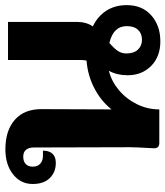

<svg xmlns="http://www.w3.org/2000/svg" viewBox="30 -656 630 731"><g transform="rotate(-90 345.5 -291.0)"><path d="M691 -124Q691 -65 652 -30.5Q613 4 553 4Q495 4 459.5 -31Q424 -66 424 -121Q424 -161 441 -192Q401 -182 367.5 -154Q334 -126 314 -85.5Q294 -45 294 0H166Q146 0 146 -20Q146 -31 147 -40Q150 -91 150 -113L149 -478Q149 -496 140.5 -507Q132 -518 114 -518Q96 -518 86 -508.5Q76 -499 76 -482Q76 -463 87.5 -453Q99 -443 117 -443H137Q137 -420 125.5 -407Q114 -394 90 -394Q55 -394 32.5 -417Q10 -440 10 -482Q10 -528 47 -557Q84 -586 142 -586Q214 -586 255 -549.5Q296 -513 295 -446L294 -182Q327 -223 376 -248Q425 -273 480 -277Q482 -289 482 -298V-576H627V-313Q627 -278 610 -253Q648 -235 669.5 -202Q691 -169 691 -124ZM611 -124Q611 -175 547 -190Q527 -173 517 -158.5Q507 -144 507 -125Q507 -97 521.5 -81.5Q536 -66 559 -66Q583 -66 597 -81Q611 -96 611 -124Z"/></g></svg>

Font: Krub
Style: Bold
Weight: 700
Version: Version 1.000; ttfautohint (v1.6)